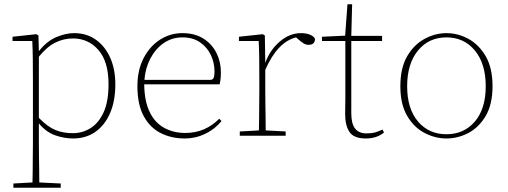

<svg xmlns="http://www.w3.org/2000/svg" viewBox="-20 -639 2391 904"><path d="M323 -458Q280 -458 240.5 -438.5Q201 -419 163 -372V-84Q204 -42 240.5 -27Q277 -12 323 -12Q368 -12 406 -35.5Q444 -59 467.5 -109.5Q491 -160 491 -242Q491 -349 443.5 -403.5Q396 -458 323 -458ZM324 13Q284 13 241 -1.5Q198 -16 163 -58V35Q163 61 163.5 94Q164 127 164.5 160.5Q165 194 165 220L266 225V245H43V225L133 220Q134 194 134 160.5Q134 127 134.5 94Q135 61 135 35V-255Q135 -308 134.5 -358Q134 -408 132 -446H39V-466L151 -478L161 -472L163 -398Q200 -445 244.5 -464Q289 -483 329 -483Q388 -483 431.5 -452Q475 -421 499 -367Q523 -313 523 -242Q523 -164 498.5 -107Q474 -50 429.5 -18.5Q385 13 324 13Z M839 -463Q789 -463 750 -435.5Q711 -408 687.5 -362.5Q664 -317 660 -263H970Q981 -263 985.5 -271.5Q990 -280 990 -302Q990 -344 972.5 -380.5Q955 -417 921.5 -440Q888 -463 839 -463ZM850 13Q787 13 736.5 -12.5Q686 -38 656.5 -92.5Q627 -147 627 -233Q627 -309 656 -365Q685 -421 733 -452Q781 -483 839 -483Q897 -483 937.5 -457.5Q978 -432 999 -390Q1020 -348 1020 -299Q1020 -265 1014 -242H659Q660 -162 685 -111Q710 -60 754 -36.5Q798 -13 852 -13Q901 -13 941 -30.5Q981 -48 1012 -80L1023 -69Q992 -31 946.5 -9Q901 13 850 13Z M1109 0V-20L1199 -25Q1200 -51 1200 -84.5Q1200 -118 1200.5 -151Q1201 -184 1201 -210V-259Q1201 -312 1200.5 -360Q1200 -408 1198 -446H1105V-466L1217 -478L1227 -472L1229 -343Q1251 -404 1297.5 -443.5Q1344 -483 1397 -483Q1423 -483 1441 -475Q1459 -467 1463 -456Q1463 -428 1433 -428Q1420 -428 1409 -435Q1398 -442 1383 -455L1374 -463Q1286 -441 1229 -310V-210Q1229 -184 1229.5 -150.5Q1230 -117 1230.5 -84Q1231 -51 1231 -25L1325 -20V0Z M1702 13Q1647 13 1626 -17Q1605 -47 1605 -103Q1605 -124 1605.5 -139Q1606 -154 1606 -174V-446H1496V-466L1605 -471L1616 -619H1638L1634 -470H1779V-446H1634V-106Q1634 -56 1652 -33.5Q1670 -11 1705 -11Q1730 -11 1746 -15.5Q1762 -20 1781 -29L1788 -15Q1754 13 1702 13Z M2082 13Q2029 13 1979 -13Q1929 -39 1897 -93.5Q1865 -148 1865 -233Q1865 -319 1897 -374Q1929 -429 1979 -456Q2029 -483 2082 -483Q2136 -483 2185.5 -456Q2235 -429 2267 -374Q2299 -319 2299 -233Q2299 -148 2267 -93.5Q2235 -39 2185.5 -13Q2136 13 2082 13ZM2082 -7Q2165 -7 2216 -67Q2267 -127 2267 -233Q2267 -339 2216 -401Q2165 -463 2082 -463Q1999 -463 1948 -401Q1897 -339 1897 -233Q1897 -127 1948 -67Q1999 -7 2082 -7Z"/></svg>

Font: Source Serif 4 ExtraLight
Style: Regular
Weight: 200
Designer: Frank Grießhammer
Foundry: Adobe
Version: Version 4.005;hotconv 1.1.0;makeotfexe 2.6.0